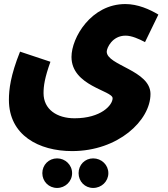

<svg xmlns="http://www.w3.org/2000/svg" viewBox="-20 -657 831 948"><path d="M24 -164C24 11 172 89 336 89C563 89 723 -62 723 -193C723 -310 507 -334 507 -402C507 -420 534 -481 600 -481C630 -481 666 -465 696 -449L762 -585C719 -611 660 -637 599 -637C430 -637 333 -471 333 -376C333 -232 536 -210 536 -172C536 -138 479 -73 348 -73C261 -73 195 -117 195 -197C195 -233 201 -274 229 -352L79 -402C32 -285 24 -215 24 -164ZM440 271C481 271 515 239 515 198C515 157 481 125 440 125C399 125 368 157 368 198C368 239 399 271 440 271ZM262 271C302 271 336 239 336 198C336 157 302 125 262 125C221 125 189 157 189 198C189 239 221 271 262 271Z"/></svg>

Font: Noto Sans Arabic UI XCn Bk
Style: Regular
Weight: 900
Width: 2
Designer: Monotype Design Team, Nadine Chahine and Nizar Qandah
Foundry: Monotype Imaging Inc.
Version: Version 2.010